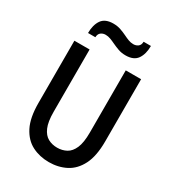

<svg xmlns="http://www.w3.org/2000/svg" viewBox="-216 -1028 1048 1159"><g transform="rotate(30 308.0 -448.0)"><path d="M308 12Q243.5 12 191 -14.8Q138.5 -41.5 107.2 -102.5Q76 -163.5 76 -266.5V-700H182V-266.5Q182 -196.5 198.8 -158Q215.5 -119.5 244 -104Q272.5 -88.5 308 -88.5Q343 -88.5 371.8 -104Q400.5 -119.5 417.2 -158Q434 -196.5 434 -266.5V-700H541V-266.5Q541 -164.5 510 -103.5Q479 -42.5 426 -15.2Q373 12 308 12ZM387 -777.5Q358.5 -777.5 335 -786Q311.5 -794.5 290.5 -804.5Q273 -813 256.2 -819.2Q239.5 -825.5 222 -825.5Q203.5 -825.5 189.8 -815.2Q176 -805 175 -781.5H124Q124 -838 148 -872.8Q172 -907.5 229 -907.5Q257.5 -907.5 281 -899.2Q304.5 -891 325 -881Q342 -872.5 359 -866Q376 -859.5 394 -859.5Q413 -859.5 426.8 -870Q440.5 -880.5 441 -903.5H492Q492 -847 468 -812.2Q444 -777.5 387 -777.5Z"/></g></svg>

Font: Overpass Mono Light SemiBold
Style: Regular
Weight: 600
Monospace: yes
Version: Version 4.000